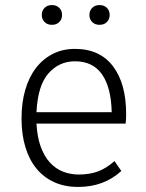

<svg xmlns="http://www.w3.org/2000/svg" viewBox="-20 -727 578 758"><path d="M124 -239Q127 -186 140.5 -148.5Q154 -111 176.5 -86Q199 -61 228.5 -49.5Q258 -38 291 -38Q333 -38 366 -50Q399 -62 432 -91L459 -52Q390 11 289 11Q235 11 193.5 -8Q152 -27 123.5 -62Q95 -97 80 -147Q65 -197 65 -259Q65 -321 79.5 -371.5Q94 -422 121.5 -458Q149 -494 188 -514Q227 -534 276 -534Q374 -534 426 -465.5Q478 -397 478 -277Q478 -268 477.5 -257.5Q477 -247 476 -239ZM276 -485Q213 -485 171 -437Q129 -389 124 -284H421Q419 -381 383 -433Q347 -485 276 -485ZM145 -668Q145 -685 156 -696Q167 -707 185 -707Q203 -707 214 -696Q225 -685 225 -668Q225 -651 214 -640Q203 -629 185 -629Q167 -629 156 -640Q145 -651 145 -668ZM333 -668Q333 -685 344 -696Q355 -707 373 -707Q391 -707 402 -696Q413 -685 413 -668Q413 -651 402 -640Q391 -629 373 -629Q355 -629 344 -640Q333 -651 333 -668Z"/></svg>

Font: Jldddboxgfspflltxgxzjzlszac
Style: Regular
Weight: 300
Designer: Carrois Corporate & Edenspiekermann
Foundry: Carrois Corporate GbR & Edenspiekermann AG
Version: Version 2.001